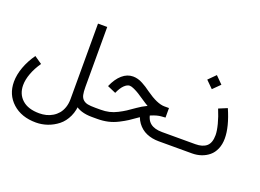

<svg xmlns="http://www.w3.org/2000/svg" viewBox="-226 -948 1938 1433"><g transform="rotate(20 742.5 -231.5)"><path d="M408.2 -182.6Q408.2 -143.1 413.3 -119.9Q418.5 -96.7 433.3 -83.3Q448.2 -69.8 470 -65.4Q491.7 -61 530.3 -61V12.2Q434.6 12.2 384.8 -34.9Q335 -82 335 -182.6ZM335 -658.2H408.2V-59.1Q408.2 3.9 385 54Q361.8 104 324 133.8Q286.1 163.6 241.7 179Q197.3 194.3 150.9 194.3Q35.6 194.3 -35.4 129.9Q-106.4 65.4 -106.4 -36.1Q-106.4 -92.3 -84 -153.6Q-61.5 -214.8 -21.5 -271L38.6 -229.5Q4.4 -180.7 -14.4 -130.1Q-33.2 -79.6 -33.2 -36.1Q-33.2 34.7 14.4 77.9Q62 121.1 150.9 121.1Q179.2 121.1 205.3 114.7Q231.4 108.4 255.1 94.2Q278.8 80.1 296.4 59.3Q314 38.6 324.5 8.3Q335 -22 335 -59.1Z M928.7 -169.9Q934.6 -113.3 967.5 -87.2Q1000.5 -61 1060.5 -61V12.2Q1006.8 12.2 963.4 -6.6Q919.9 -25.4 890.6 -65.4Q861.3 -105.5 855.5 -162.6ZM530.3 -61H573.7Q608.9 -61 640.4 -68.1Q671.9 -75.2 703.6 -91.6Q735.4 -107.9 758.5 -122.8Q781.7 -137.7 818.4 -164.1Q851.6 -188 892.6 -207.5Q875 -217.3 840.3 -240.7Q812.5 -259.8 794.2 -271.2Q775.9 -282.7 753.2 -293.2Q730.5 -303.7 716.8 -303.7Q696.8 -303.7 674.3 -282.2Q651.9 -260.7 632.3 -216.3L564.9 -245.6Q592.3 -309.1 631.3 -343Q670.4 -377 716.8 -377Q736.3 -377 755.6 -371.8Q774.9 -366.7 794.9 -355.7Q814.9 -344.7 827.9 -336.4Q840.8 -328.1 862.3 -312.5Q954.1 -247.1 1011.7 -247.1H1048.3V-171.4Q1037.1 -170.9 1014.6 -168.9Q983.4 -166.5 941.7 -149.4Q899.9 -132.3 861.3 -104.5Q822.3 -76.7 797.9 -60.8Q773.4 -44.9 735.4 -25.4Q697.3 -5.9 657.5 3.2Q617.7 12.2 573.7 12.2H530.3Q515.1 12.2 504.4 1.5Q493.7 -9.3 493.7 -24.4Q493.7 -39.6 504.4 -50.3Q515.1 -61 530.3 -61Z M1244.1 -544.4 1300.3 -600.6 1356.4 -544.4 1300.3 -488.8ZM1060.5 -61H1325.2Q1382.8 -61 1413.6 -87.6Q1444.3 -114.3 1444.3 -176.3Q1444.3 -209 1430.9 -261Q1417.5 -313 1394 -369.1L1461.4 -397Q1517.6 -268.1 1517.6 -176.3Q1517.6 -128.9 1501.7 -92Q1485.8 -55.2 1458.7 -33Q1431.6 -10.7 1397.7 0.7Q1363.8 12.2 1325.2 12.2H1060.5Q1045.4 12.2 1034.7 1.5Q1023.9 -9.3 1023.9 -24.4Q1023.9 -39.6 1034.7 -50.3Q1045.4 -61 1060.5 -61Z"/></g></svg>

Font: AzarMehrMonospaced
Style: SerifBold
Weight: 1
Designer: Amin Abedi
Version: Version 1.00